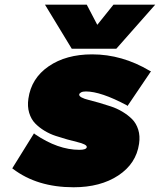

<svg xmlns="http://www.w3.org/2000/svg" viewBox="-20 -789 682 819"><path d="M32.2 -70.8 125 -220.2 128.9 -216.8Q227.1 -149.9 318.8 -149.9Q347.7 -149.9 350.1 -161.1Q351.1 -167.5 339.8 -173.1Q328.6 -178.7 309.6 -183.1Q290.5 -187.5 266.6 -194.3Q242.7 -201.2 217.8 -209.2Q192.9 -217.3 169.9 -231.2Q147 -245.1 129.9 -262.7Q112.8 -280.3 104.5 -307.6Q96.2 -335 101.1 -368.2Q113.3 -455.1 187.5 -506.1Q261.7 -557.1 373 -557.1Q501 -557.1 619.1 -486.8L624 -484.9L523.9 -336.9L521 -339.8Q410.2 -398.9 346.2 -398.9Q333 -398.9 325.9 -395Q318.8 -391.1 317.9 -386.2Q316.9 -379.4 328.1 -373.3Q339.4 -367.2 358.9 -362.5Q378.4 -357.9 403.1 -350.6Q427.7 -343.3 453.1 -335Q478.5 -326.7 502.2 -312.5Q525.9 -298.3 543.5 -280.8Q561 -263.2 569.6 -236.1Q578.1 -209 573.2 -175.8Q561 -90.8 484.6 -40.5Q408.2 9.8 293.9 9.8Q138.2 9.8 35.2 -68.8ZM171.9 -769H350.1L395 -683.1L463.9 -769H642.1L476.1 -581.1H286.1Z"/></svg>

Font: Trueno UltraBlack
Style: Italic
Weight: 950
Designer: Julieta Ulanovsky
Foundry: Julieta Ulanovsky
Version: Version 3.001b | FøM Fix